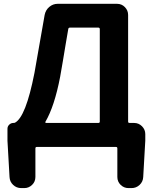

<svg xmlns="http://www.w3.org/2000/svg" viewBox="-20 -758 790 993"><path d="M496.1 -607.4Q496.1 -615.2 488.3 -615.2H341.8Q334 -615.2 333 -607.4Q327.1 -574.2 319.3 -527.3Q311.5 -480.5 305.2 -442.4Q298.8 -404.3 291 -360.4Q261.7 -208 214.8 -127.9Q213.9 -126 214.8 -124Q215.8 -122.1 218.8 -122.1H488.3Q496.1 -122.1 496.1 -128.9ZM642.6 -128.9Q642.6 -122.1 650.4 -122.1H673.8Q697.3 -122.1 714.4 -105Q731.4 -87.9 731.4 -64.5V-30.3L720.7 157.2Q719.7 181.6 702.1 198.2Q684.6 214.8 660.2 214.8H644.5Q621.1 214.8 604 198.2Q586.9 181.6 586.9 157.2V9.8Q586.9 2 580.1 2H169.9Q163.1 2 163.1 9.8V157.2Q163.1 181.6 146 198.2Q128.9 214.8 105.5 214.8H89.8Q65.4 214.8 47.9 198.2Q30.3 181.6 29.3 157.2L18.6 -30.3V-91.8Q18.6 -104.5 27.8 -113.3Q37.1 -122.1 48.8 -122.1Q53.7 -122.1 56.6 -123Q113.3 -151.4 158.2 -380.9Q179.7 -499 210.9 -680.7Q215.8 -706.1 234.9 -722.2Q253.9 -738.3 278.3 -738.3H585Q609.4 -738.3 626 -721.2Q642.6 -704.1 642.6 -680.7Z"/></svg>

Font: Gen Jyuu Gothic Bold
Style: Bold
Weight: 700
Designer: [Source Han Sans]
Ryoko NISHIZUKA  (kana & ideographs); Paul D. Hunt (Latin, Greek & Cyrillic); Wenlong ZHANG  (bopomofo
Version: Version 1.002.20150607